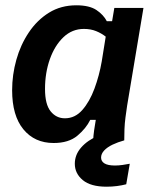

<svg xmlns="http://www.w3.org/2000/svg" viewBox="-20 -530 584 725"><path d="M182.5 10Q110.8 10 68.3 -41.7Q25.8 -93.3 25.8 -189.2Q25.8 -247.5 41.7 -304.2Q57.5 -360.8 88.8 -407.5Q120 -454.2 165 -482.1Q210 -510 268.3 -510Q317.5 -510 344.2 -492.1Q370.8 -474.2 383.3 -450H403.3L411.7 -500H521.7L460 -130.8Q456.7 -109.2 453.8 -86.7Q450.8 -64.2 450 -42.1Q449.2 -20 449.2 0H331.7Q332.5 -16.7 335.4 -37.9Q338.3 -59.2 341.7 -77.5H320.8Q305 -45 272.1 -17.5Q239.2 10 182.5 10ZM225 -83.3Q263.3 -83.3 290.8 -114.6Q318.3 -145.8 336.7 -195.4Q355 -245 364.2 -298.3L379.2 -391.7Q363.3 -404.2 342.9 -412.5Q322.5 -420.8 296.7 -420.8Q252.5 -420.8 219.6 -389.6Q186.7 -358.3 168.3 -306.7Q150 -255 150 -194.2Q150 -135.8 171.2 -109.6Q192.5 -83.3 225 -83.3ZM382.5 175Q322.5 175 292.5 150Q262.5 125 262.5 88.3Q262.5 54.2 286.7 26.7Q310.8 -0.8 352.5 -18.3L449.2 -5V0Q425 6.7 405 16.2Q385 25.8 373.3 38.3Q361.7 50.8 361.7 65Q361.7 79.2 374.6 87.1Q387.5 95 414.2 95Q427.5 95 442.5 92.9Q457.5 90.8 470 88.3L456.7 165.8Q440.8 170 421.7 172.5Q402.5 175 382.5 175Z"/></svg>

Font: Familjen Grotesk SemiBold
Style: Italic
Weight: 600
Italic angle: -9.46201°
Designer: Anders Wikstroem, Jonas Baeckman, Matilda Gysing, Kristian Moeller
Foundry: Familjen STHLM AB
Version: Version 2.002